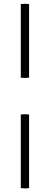

<svg xmlns="http://www.w3.org/2000/svg" viewBox="-20 -822 271 1043"><path d="M93 200V-200Q116 -203 138 -200V200Q116 203 93 200ZM93 -400V-800Q116 -803 138 -800V-400Q116 -397 93 -400Z"/></svg>

Font: Poltawski Nowy
Style: Bold
Weight: 700
Designer: Adam Pótawski, Mateusz Machalski, Borys Kosmynka, Ania Wieluska
Foundry: Capitalics.wtf
Version: Version 1.001;gftools[0.9.25]